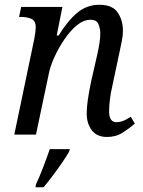

<svg xmlns="http://www.w3.org/2000/svg" viewBox="-20 -565 602 806"><path d="M429 10Q387 10 365.5 -18Q344 -46 344 -89Q344 -113 348.5 -145Q353 -177 363 -225L381 -304Q384 -317 389 -339Q394 -361 397.5 -384Q401 -407 401 -425Q401 -444 393.5 -463Q386 -482 360 -482Q331 -482 303 -459Q275 -436 250.5 -400Q226 -364 208.5 -325.5Q191 -287 185 -256L131 0H40L124 -402Q127 -417 128.5 -430.5Q130 -444 130 -450Q130 -478 111.5 -486Q93 -494 67 -494H60L69 -536H242L218 -416H226Q265 -479 305 -512Q345 -545 397 -545Q452 -545 474 -512.5Q496 -480 496 -437Q496 -412 489 -381Q482 -350 477 -324L452 -206Q445 -177 441.5 -148.5Q438 -120 438 -98Q438 -52 469 -52Q496 -52 529 -75L546 -46Q524 -27 495.5 -8.5Q467 10 429 10ZM131 209Q146 177 161.5 136.5Q177 96 189 61H273L271 70Q260 90 241 117.5Q222 145 201 173Q180 201 163 221H129Z"/></svg>

Font: Noto Serif SemiCondensed
Style: Italic
Weight: 400
Width: 4
Italic angle: -12°
Designer: Monotype Design Team
Foundry: Monotype Imaging Inc.
Version: Version 2.013